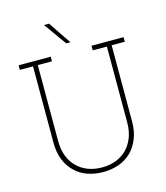

<svg xmlns="http://www.w3.org/2000/svg" viewBox="-128 -981 941 1087"><g transform="rotate(-15 342.5 -437.5)"><path d="M507 -52Q537 -81 555 -125Q573 -169 573 -226V-673H650V-700H462V-673H545V-229Q545 -178 529.5 -139Q514 -100 488 -74Q461 -47 423.5 -33Q386 -19 343 -19Q298 -19 261 -33Q224 -47 197 -74Q170 -100 155 -139Q140 -178 140 -229V-673H223V-700H35V-673H112V-226Q112 -169 129.5 -125Q147 -81 178 -52Q208 -22 250.5 -7Q293 8 342 8Q392 8 434 -7Q476 -22 507 -52ZM352 -750Q329 -783 307 -816.5Q285 -850 262 -883H232Q257 -850 280 -816.5Q303 -783 328 -750Z"/></g></svg>

Font: Josefin Slab Thin Light
Style: Regular
Weight: 300
Version: Version 2.000